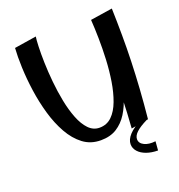

<svg xmlns="http://www.w3.org/2000/svg" viewBox="-165 -905 1158 1239"><g transform="rotate(-20 413.5 -285.5)"><path d="M385.2 8Q315.8 8 264.2 -30.9Q212.8 -69.8 176.1 -134.9Q139.5 -200 116.2 -280.6Q93 -361.2 81 -445.5Q69 -529.8 66.1 -607.1Q63.2 -684.5 67.2 -741.5L218.2 -765.2Q215 -746.2 213.1 -699.2Q211.2 -652.2 212.9 -588.6Q214.5 -525 221.4 -454.6Q228.2 -384.2 241.6 -316.2Q255 -248.2 276.8 -192.8Q298.5 -137.2 330.2 -104.2Q362 -71.2 404.8 -71.2Q455.2 -71.2 489.5 -104.8Q523.8 -138.2 545.1 -195.5Q566.5 -252.8 577.9 -323.6Q589.2 -394.5 592.9 -470Q596.5 -545.5 595.2 -616.8Q594 -688 590 -743.8L658.8 -564.2Q657.8 -515.2 654.9 -454.5Q652 -393.8 643.5 -329.2Q635 -264.8 617.4 -204.6Q599.8 -144.5 569.6 -96.5Q539.5 -48.5 494.6 -20.2Q449.8 8 385.2 8ZM596.8 4.5Q604.5 -100.5 607.2 -191.6Q610 -282.8 608.9 -369.1Q607.8 -455.5 603 -547Q598.2 -638.5 590 -743.8L741 -767Q743.8 -674.2 744.2 -584.8Q744.8 -495.2 741.9 -404.2Q739 -313.2 732.8 -217.4Q726.5 -121.5 716 -15.8ZM708.2 195.8Q665.2 195.8 630.2 183.4Q595.2 171 575.2 148.5Q555.2 126 555.2 98Q555.2 66 584.6 33.9Q614 1.8 669.8 -25.2L706.2 -14.2Q654.2 11.5 629.8 34.5Q605.2 57.5 605.2 81.2Q605.2 109.5 635.4 124.6Q665.5 139.8 713 134.2Z"/></g></svg>

Font: Marhey Light
Style: Regular
Weight: 300
Designer: Nur Syamsi & Bustanul Arifin
Foundry: Namelatype
Version: Version 1.000